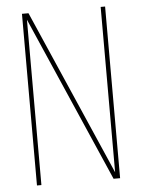

<svg xmlns="http://www.w3.org/2000/svg" viewBox="-53 -777 605 819"><g transform="rotate(-5 250.0 -367.5)"><path d="M72 0V-735H100L409 -27V-735H428V0H400L91 -708V0Z"/></g></svg>

Font: Iosevka Curly Thin
Style: Regular
Weight: 100
Monospace: yes
Designer: Belleve Invis
Foundry: Belleve Invis
Version: Version 22.1.2; ttfautohint (v1.8.4)